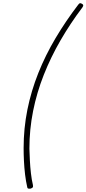

<svg xmlns="http://www.w3.org/2000/svg" viewBox="-20 -1097 538 1195"><path d="M493 -1051Q418 -952 357 -846.5Q296 -741 252.5 -631Q209 -521 186 -406Q163 -291 163 -172Q164 -138 166 -98Q168 -58 172.5 -18.5Q177 21 185 55Q187 66 183 70Q179 74 170 77Q160 78 155.5 76.5Q151 75 150 70Q141 31 136 -11.5Q131 -54 129 -96Q127 -138 127 -175Q127 -298 150.5 -414.5Q174 -531 218.5 -642.5Q263 -754 326 -860Q389 -966 467 -1068Q473 -1076 477.5 -1077Q482 -1078 489 -1074Q497 -1070 498 -1065Q499 -1060 493 -1051Z"/></svg>

Font: Playwrite US Trad Thin
Style: Regular
Weight: 250
Designer: Veronika Burian, José Scaglione
Foundry: TypeTogether
Version: Version 1.003